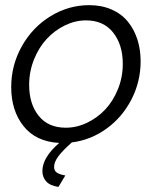

<svg xmlns="http://www.w3.org/2000/svg" viewBox="-20 -550 613 752"><path d="M261.2 7.8Q223.6 41.5 207.8 63.2Q191.9 85 191.9 104Q191.9 118.7 202.6 126Q213.4 133.3 235.8 137.2L209 182.1Q175.8 177.2 160.9 160.4Q146 143.6 146 120.1Q146 66.9 211.9 9.8Q120.6 4.9 72.3 -55.9Q23.9 -116.7 23.9 -209Q23.9 -294.9 65.7 -369.1Q107.4 -443.4 178 -486.6Q248.5 -529.8 329.1 -529.8Q378.4 -529.8 417.2 -512.7Q456.1 -495.6 480.7 -465.3Q505.4 -435.1 518.1 -395.5Q530.8 -356 530.8 -310.1Q530.8 -230.5 494.9 -160.6Q459 -90.8 397.2 -46.1Q335.4 -1.5 261.2 7.8ZM94.2 -217.8Q94.2 -142.6 131.6 -96.2Q168.9 -49.8 237.8 -49.8Q280.3 -49.8 320.8 -69.1Q361.3 -88.4 392.1 -121.1Q422.9 -153.8 441.9 -200.7Q460.9 -247.6 460.9 -299.8Q460.9 -375 423.1 -422.6Q385.3 -470.2 316.9 -470.2Q274.9 -470.2 234.6 -450.7Q194.3 -431.2 163.3 -397.9Q132.3 -364.7 113.3 -317.4Q94.2 -270 94.2 -217.8Z"/></svg>

Font: Rawline
Style: Italic
Weight: 400
Italic angle: -12°
Designer: Matt McInerney, Pablo Impallari, Rodrigo Fuenzalida
Foundry: Matt McInerney, Pablo Impallari, Rodrigo Fuenzalida
Version: Version 4.020;PS 004.020;hotconv 1.0.88;makeotf.lib2.5.64775